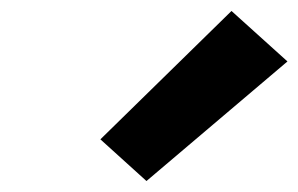

<svg xmlns="http://www.w3.org/2000/svg" viewBox="-20 -849 544 350"><path d="M247 -519 163 -595 402 -829 504 -737Z"/></svg>

Font: Iosevka SS18 Heavy
Style: Italic
Weight: 900
Italic angle: -9°
Monospace: yes
Designer: Belleve Invis
Foundry: Belleve Invis
Version: Version 25.1.1; ttfautohint (v1.8.4)